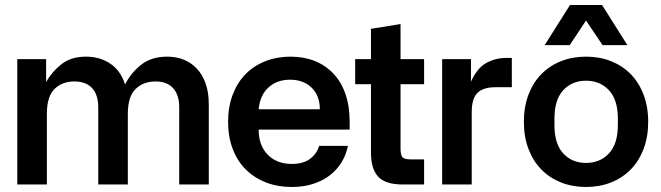

<svg xmlns="http://www.w3.org/2000/svg" viewBox="-20 -736 2637 766"><path d="M49 -500H164V-409Q188 -451 226 -480.5Q264 -510 323 -510Q378 -510 419.5 -482.5Q461 -455 479 -399Q502 -445 543 -477.5Q584 -510 647 -510Q683 -510 713 -498Q743 -486 765.5 -462Q788 -438 800.5 -402.5Q813 -367 813 -319V0H695V-307Q695 -358 670.5 -384.5Q646 -411 600 -411Q552 -411 521 -381Q490 -351 490 -282V0H372V-307Q372 -358 347.5 -384.5Q323 -411 276 -411Q228 -411 197.5 -381Q167 -351 167 -282V0H49Z M1144 10Q1088 10 1041.5 -8Q995 -26 961 -59.5Q927 -93 908.5 -141.5Q890 -190 890 -250Q890 -310 908.5 -358.5Q927 -407 960 -440.5Q993 -474 1039 -492Q1085 -510 1139 -510Q1192 -510 1235 -493Q1278 -476 1309.5 -443Q1341 -410 1358 -361.5Q1375 -313 1375 -250V-219H1012V-218Q1012 -156 1048 -119Q1084 -82 1144 -82Q1191 -82 1218 -103Q1245 -124 1253 -154H1368Q1361 -118 1342 -87.5Q1323 -57 1294.5 -35.5Q1266 -14 1228 -2Q1190 10 1144 10ZM1256 -300Q1256 -354 1223.5 -386Q1191 -418 1137 -418Q1085 -418 1051 -387Q1017 -356 1012 -300Z M1587 0Q1517 0 1488.5 -31.5Q1460 -63 1460 -126V-400H1397V-500H1460V-621L1578 -640V-500H1672V-400H1578V-142Q1578 -116 1586.5 -108Q1595 -100 1620 -100H1672V0Z M1744 -500H1859V-410Q1883 -464 1919.5 -484.5Q1956 -505 2001 -505H2022V-388H1956Q1908 -388 1885 -365.5Q1862 -343 1862 -288V0H1744Z M2318 10Q2264 10 2218.5 -8Q2173 -26 2140 -59.5Q2107 -93 2088.5 -141.5Q2070 -190 2070 -250Q2070 -310 2088.5 -358.5Q2107 -407 2140 -440.5Q2173 -474 2218.5 -492Q2264 -510 2318 -510Q2372 -510 2417.5 -492Q2463 -474 2496 -440.5Q2529 -407 2547.5 -358.5Q2566 -310 2566 -250Q2566 -190 2547.5 -141.5Q2529 -93 2496 -59.5Q2463 -26 2417.5 -8Q2372 10 2318 10ZM2254 -716H2382L2483 -556H2384L2318 -654L2253 -556H2153ZM2192 -237Q2192 -162 2227 -124Q2262 -86 2318 -86Q2374 -86 2409.5 -124Q2445 -162 2445 -237V-263Q2445 -338 2409.5 -376Q2374 -414 2318 -414Q2262 -414 2227 -376Q2192 -338 2192 -263Z"/></svg>

Font: CyStack Display SemiBold
Style: Regular
Weight: 600
Designer: Weizhong Zhang
Foundry: 本地遙控
Version: Version 1.000;Glyphs 3.1.2 (3151)